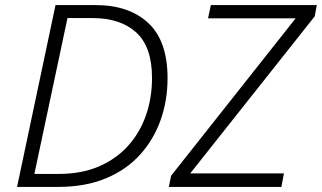

<svg xmlns="http://www.w3.org/2000/svg" viewBox="-20 -734 1264 754"><path d="M47 0 198 -714H355Q487 -714 562.5 -643.5Q638 -573 638 -427Q638 -339 610.5 -262Q583 -185 529.5 -126Q476 -67 395.5 -33.5Q315 0 208 0ZM211 -51Q300 -51 368.5 -80.5Q437 -110 483.5 -162Q530 -214 553.5 -282Q577 -350 577 -428Q577 -550 515 -606.5Q453 -663 344 -663H245L115 -51ZM643 0 652 -44 1141 -662H797L808 -714H1224L1216 -670L727 -53H1095L1085 0Z"/></svg>

Font: Noto Sans Light
Style: Italic
Weight: 300
Italic angle: -12°
Designer: Monotype Design Team
Foundry: Monotype Imaging Inc.
Version: Version 2.013; ttfautohint (v1.8.4.7-5d5b)